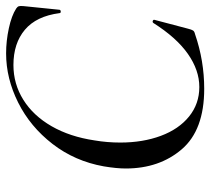

<svg xmlns="http://www.w3.org/2000/svg" viewBox="-50 -626 689 629"><g transform="rotate(-90 294.5 -311.5)"><path d="M571 -457Q566 -457 566 -461Q556 -537 511.5 -574.5Q467 -612 396 -612Q334 -612 282 -579.5Q230 -547 195.5 -487Q161 -427 149 -346Q142 -305 142 -262Q142 -188 164 -129Q186 -70 227.5 -36.5Q269 -3 324 -3Q379 -3 432.5 -40.5Q486 -78 534 -154Q536 -156 538 -156Q541 -156 543 -154Q545 -152 544 -150L515 -40Q512 -28 509 -23.5Q506 -19 497 -17Q410 13 318 13Q183 13 120 -60.5Q57 -134 57 -244Q57 -274 64 -316Q81 -411 137.5 -484Q194 -557 273 -596.5Q352 -636 434 -636Q475 -636 516.5 -627Q558 -618 581 -603Q587 -599 588.5 -594.5Q590 -590 589 -579L577 -461Q576 -457 571 -457Z"/></g></svg>

Font: CormorantInfant-MediumItalic
Style: Italic
Weight: 500
Italic angle: -10°
Designer: Christian Thalmann (Catharsis Fonts)
Foundry: Catharsis Fonts
Version: Version 3.303